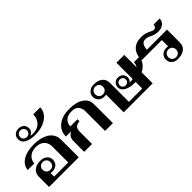

<svg xmlns="http://www.w3.org/2000/svg" viewBox="70 -1770 2673 2673"><g transform="rotate(-45 1406.5 -433.5)"><path d="M49 -201Q49 -268 95 -306.5Q141 -345 221 -345Q281 -345 318.5 -313Q356 -281 356 -231Q356 -181 322.5 -150Q289 -119 236 -119Q213 -119 201 -122V-52H479V-367Q479 -440 434 -482Q389 -524 311 -524Q235 -524 187.5 -484.5Q140 -445 135 -377H5Q14 -467 97 -518.5Q180 -570 315 -570Q413 -570 484.5 -543.5Q556 -517 594.5 -467.5Q633 -418 633 -350V0H49ZM307 -232Q307 -266 286 -287Q265 -308 231 -308Q197 -308 176 -287Q155 -266 155 -232Q155 -198 176 -177Q197 -156 231 -156Q265 -156 286 -177Q307 -198 307 -232Z M213 -775Q213 -820 243 -848.5Q273 -877 321 -877Q370 -877 400.5 -848.5Q431 -820 431 -775Q431 -745 413.5 -721Q396 -697 367 -687Q387 -683 423 -683Q475 -683 517.5 -706.5Q560 -730 584 -773Q608 -816 608 -871H746Q746 -807 703.5 -756Q661 -705 589.5 -676.5Q518 -648 434 -648Q327 -648 270 -680.5Q213 -713 213 -775ZM388 -775Q388 -804 369.5 -822Q351 -840 321 -840Q292 -840 274 -822Q256 -804 256 -775Q256 -746 274 -728Q292 -710 321 -710Q351 -710 369.5 -728Q388 -746 388 -775Z M741 -214Q741 -294 814 -331H711Q713 -443 795 -506.5Q877 -570 1018 -570Q1152 -570 1229 -517.5Q1306 -465 1306 -373V0H1152V-383Q1152 -452 1117.5 -488Q1083 -524 1017 -524Q942 -524 900 -489Q858 -454 853 -387H995V-347Q942 -344 918.5 -319Q895 -294 895 -242V0H741Z M2089 -218V0H1519V-347Q1505 -344 1486 -344Q1433 -344 1399.5 -375Q1366 -406 1366 -456Q1366 -506 1403.5 -538Q1441 -570 1501 -570Q1581 -570 1627 -531.5Q1673 -493 1673 -426V-52H1935V-181H1913Q1852 -181 1805 -196.5Q1758 -212 1731.5 -239.5Q1705 -267 1705 -302Q1705 -345 1732.5 -372.5Q1760 -400 1804 -400Q1848 -400 1875.5 -373Q1903 -346 1903 -303Q1903 -263 1870 -235Q1908 -235 1935 -239V-560H2089V-318Q2112 -350 2112 -393H2216Q2213 -337 2180 -291.5Q2147 -246 2089 -218ZM1567 -457Q1567 -491 1546 -512Q1525 -533 1491 -533Q1457 -533 1436 -512Q1415 -491 1415 -457Q1415 -423 1436 -402Q1457 -381 1491 -381Q1525 -381 1546 -402Q1567 -423 1567 -457ZM1863 -304Q1863 -330 1846.5 -346Q1830 -362 1804 -362Q1778 -362 1761.5 -346Q1745 -330 1745 -304Q1745 -278 1761.5 -262Q1778 -246 1804 -246Q1830 -246 1846.5 -262Q1863 -278 1863 -304Z M2452 -104Q2452 -153 2486.5 -184.5Q2521 -216 2576 -216Q2590 -216 2605 -213V-336H2208Q2208 -449 2265.5 -509.5Q2323 -570 2430 -570Q2467 -570 2499 -562.5Q2531 -555 2567 -537Q2594 -524 2607 -519Q2620 -514 2630 -514Q2650 -514 2662.5 -529Q2675 -544 2676 -570H2796Q2795 -517 2756.5 -485Q2718 -453 2655 -453Q2596 -453 2538 -482Q2506 -498 2489 -502.5Q2472 -507 2450 -507Q2409 -507 2387.5 -477.5Q2366 -448 2363 -388H2759V-137Q2759 -67 2711.5 -28.5Q2664 10 2578 10Q2522 10 2487 -22Q2452 -54 2452 -104ZM2653 -103Q2653 -137 2632 -158Q2611 -179 2577 -179Q2543 -179 2522 -158Q2501 -137 2501 -103Q2501 -69 2522 -48Q2543 -27 2577 -27Q2611 -27 2632 -48Q2653 -69 2653 -103Z"/></g></svg>

Font: Fahkwang
Style: Bold
Weight: 700
Designer: Suppakit Chalermlarp | Katatrad Co.,Ltd.
Foundry: Cadson Demak Co.,Ltd.
Version: Version 1.000; ttfautohint (v1.6)